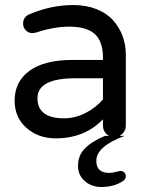

<svg xmlns="http://www.w3.org/2000/svg" viewBox="-20 -540 595 763"><path d="M480 -323.2V-40Q480 -21.5 466.3 -8.3Q452.6 4.9 434.1 4.9Q415.5 4.9 402.3 -8.3Q389.2 -21.5 389.2 -40V-65.9Q316.4 9.8 201.2 9.8Q132.3 9.8 85.2 -31.7Q38.1 -73.2 38.1 -140.1Q38.1 -215.8 97.4 -258.8Q156.7 -301.8 268.1 -301.8H389.2V-310.1Q389.2 -375.5 356.7 -404.8Q324.2 -434.1 254.9 -434.1Q193.4 -434.1 122.1 -410.2Q112.3 -408.2 108.9 -408.2Q93.8 -408.2 82.8 -419.2Q71.8 -430.2 71.8 -445.8Q71.8 -473.1 98.1 -483.9Q184.6 -520 271 -520Q322.3 -520 363 -503.9Q403.8 -487.8 428.7 -460.2Q453.6 -432.6 466.8 -397.7Q480 -362.8 480 -323.2ZM389.2 -145V-229H279.8Q128.9 -229 128.9 -149.9Q128.9 -69.8 234.9 -69.8Q277.8 -69.8 319.1 -90.6Q360.4 -111.3 389.2 -145ZM480 161.1Q480 171.4 469.2 179.2Q433.6 203.1 382.8 203.1Q343.8 203.1 316.9 179.7Q290 156.2 290 119.1Q290 77.6 317.4 49.8Q344.7 22 397 0H475.1Q361.3 42.5 362.8 100.1Q362.8 147 414.1 147Q429.2 147 449.2 141.1Q457 139.2 458 139.2Q467.8 139.2 473.9 145.3Q480 151.4 480 161.1Z"/></svg>

Font: Aka-Acid-Varela
Style: Regular
Weight: 400
Designer: Joe Prince, Avraham Cornfeld, Cyberella
Foundry: Joe Prince, Avraham Cornfeld, Cyberella
Version: Version 2.000; ttfautohint (v1.5.33-1714) -l 8 -r 50 -G 200 